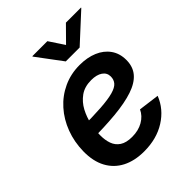

<svg xmlns="http://www.w3.org/2000/svg" viewBox="-216 -877 1008 1008"><g transform="rotate(-45 288.5 -372.5)"><path d="M262.2 11.7Q191.4 11.7 140.4 -14.6Q89.4 -41 62.3 -91.3Q35.2 -141.6 36.1 -213.9Q37.1 -283.2 60.1 -344.2Q83 -405.3 124.3 -451.4Q165.5 -497.6 221.2 -523.4Q276.9 -549.3 342.8 -549.3Q398.9 -549.3 442.4 -531Q485.8 -512.7 510.5 -477.8Q535.2 -442.9 535.2 -394.5Q535.2 -344.2 507.3 -311.5Q479.5 -278.8 424.3 -260.3Q369.1 -241.7 286.9 -233.9Q204.6 -226.1 95.7 -226.1L109.9 -308.1Q201.7 -308.1 261.5 -312.3Q321.3 -316.4 355 -325.9Q388.7 -335.4 402.3 -351.3Q416 -367.2 416 -390.6Q416 -418.5 392.8 -434.3Q369.6 -450.2 329.6 -450.2Q280.3 -450.2 247.3 -426.5Q214.4 -402.8 194.8 -366Q175.3 -329.1 166.7 -287.8Q158.2 -246.6 158.2 -211.4Q157.7 -176.8 167.7 -148.4Q177.7 -120.1 202.6 -103.5Q227.5 -86.9 271 -86.9Q317.9 -86.9 352.3 -106.7Q386.7 -126.5 402.3 -160.2L518.1 -145Q490.2 -73.7 422.6 -31Q355 11.7 262.2 11.7ZM311.5 -757.3 366.7 -673.8 449.2 -757.3H561.5L560.5 -754.4L407.7 -613.8H304.7L199.7 -754.4L200.2 -757.3Z"/></g></svg>

Font: Inter 18pt SemiBold
Style: Italic
Weight: 600
Italic angle: -9.3988°
Designer: Rasmus Andersson
Foundry: rsms
Version: Version 4.001;git-66647c0bb